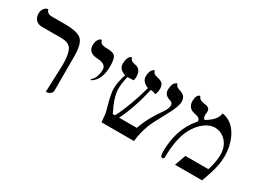

<svg xmlns="http://www.w3.org/2000/svg" viewBox="-45 -1026 1980 1499"><g transform="rotate(30 945.0 -276.5)"><path d="M380.9 12.2 390.1 -233.9Q390.1 -355.5 354.5 -389.6Q329.1 -412.6 277.8 -413.1H103Q51.3 -413.1 32.2 -455.6Q25.9 -470.7 25.9 -486.8Q25.9 -514.6 37.8 -532.2Q49.8 -549.8 62.5 -553.7L75.2 -557.1Q85.9 -522 124 -521H250Q362.8 -521 399.4 -483.9Q434.6 -446.8 435.1 -344.2V-33.2Q435.1 -14.2 421.6 -3.2Q408.2 7.8 394.5 9.8Z M640.6 -243.2 634.8 -250Q679.7 -284.7 679.7 -360.8Q679.7 -405.8 615.2 -414.1Q607.9 -415 600.6 -415Q525.4 -418 516.6 -473.6Q515.6 -480.5 515.6 -486.8Q515.6 -516.6 526.1 -534.9Q536.6 -553.2 547.4 -556.2L557.6 -559.1Q562.5 -523.4 611.3 -521Q618.2 -521 628.9 -521Q687 -521 703.1 -494.6Q716.8 -470.7 716.8 -411.1Q716.8 -308.1 664.1 -259.3Q652.3 -249.5 640.6 -243.2Z M1338.4 -452.1Q1338.4 -404.8 1287.6 -314.5Q1224.6 -201.7 1205.1 -151.4Q1176.3 -75.2 1169.4 0H876.5Q875 -6.8 870.6 -64.5Q869.6 -77.6 867.2 -85.9Q861.8 -106.4 852.1 -142.1Q827.1 -231.4 827.1 -275.9Q827.6 -335.4 852.5 -410.2Q792.5 -429.2 791.5 -477.1Q791.5 -543.5 825.7 -558.1Q825.7 -558.1 828.1 -559.1Q835 -535.6 854.5 -528.3Q866.2 -523.9 886.2 -520Q934.6 -508.3 935.1 -443.8Q935.1 -424.3 930.2 -409.2Q915 -409.2 896.5 -407.7Q882.8 -406.7 875.5 -407.2Q859.9 -346.2 859.4 -292Q859.9 -219.7 920.4 -100.1H940.4Q1003.9 -219.2 1057.1 -412.1Q997.1 -435.5 996.1 -482.9Q996.1 -502.9 1000.2 -518.1Q1004.4 -533.2 1009.8 -540.5Q1015.1 -547.9 1020.8 -552.5Q1026.4 -557.1 1030.3 -558.1L1034.2 -559.1Q1040 -531.7 1065.4 -525.9Q1067.4 -525.4 1071.3 -524.4Q1076.2 -523.4 1078.1 -522.9Q1116.2 -513.7 1128.4 -499.5Q1142.1 -481.9 1142.1 -452.1Q1141.6 -426.3 1130.4 -398.9Q1110.4 -410.6 1083.5 -411.1Q1043.5 -231.9 977.5 -100.1H1137.2Q1171.4 -203.1 1254.4 -318.8Q1279.8 -356 1280.3 -381.8Q1280.3 -387.7 1279.3 -392.8Q1278.3 -397.9 1275.4 -401.4Q1272.5 -404.8 1270.3 -407.5Q1268.1 -410.2 1263.7 -412.1Q1259.3 -414.1 1257.8 -414.6Q1256.3 -415 1252 -416.5L1247.1 -418Q1198.7 -436 1198.2 -476.1Q1198.2 -498 1202.4 -515.1Q1206.5 -532.2 1212.4 -540Q1218.3 -547.9 1224.9 -552.5Q1231.4 -557.1 1235.4 -558.1L1239.3 -559.1Q1242.7 -535.6 1268.1 -526.9Q1269.5 -526.4 1272 -525.4Q1277.3 -523.4 1279.3 -522.9Q1314.5 -511.2 1326.2 -495.1Q1337.9 -477.5 1338.4 -452.1Z M1661.1 -533.2Q1762.7 -516.1 1812 -403.8Q1841.8 -335 1842.3 -252Q1842.3 -173.3 1812 -83L1783.2 0H1539.1L1575.2 -100.1H1782.2Q1808.1 -183.1 1808.1 -241.2Q1808.1 -329.6 1750 -377.4Q1712.9 -406.7 1666 -407.2Q1602.5 -407.2 1540.5 -341.8Q1522.9 -322.8 1509.3 -301.8Q1442.4 -201.7 1441.9 -8.8Q1441.9 -0.5 1430.2 3.9Q1427.2 4.9 1424.3 4.9Q1407.7 2.9 1407.2 -42Q1407.2 -244.1 1517.1 -372.1Q1521.5 -377 1524.9 -380.9Q1524.9 -405.3 1503.4 -414.1Q1491.7 -418.5 1470.2 -422.9Q1418.5 -434.1 1409.7 -481.9Q1408.2 -489.7 1408.2 -497.1Q1408.2 -554.2 1439.9 -564.5Q1442.4 -564.9 1441.9 -564.9Q1451.2 -532.7 1496.1 -527.8Q1542 -523.9 1549.3 -499Q1550.8 -492.2 1551.3 -484.9Q1551.3 -475.6 1549.3 -466.8Q1547.9 -458.5 1548.3 -453.1Q1549.3 -428.2 1564 -418Q1653.8 -468.3 1661.1 -533.2Z"/></g></svg>

Font: Linux Biolinum Capitals O
Style: Small Caps
Weight: 400
Designer: Philipp H. Poll
Foundry: Philipp H. Poll
Version: Version 1.0.4